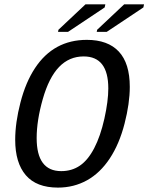

<svg xmlns="http://www.w3.org/2000/svg" viewBox="-20 -852 682 882"><path d="M246.1 9.8Q147.5 9.8 98.6 -47.1Q49.8 -104 49.8 -210Q49.8 -288.1 74 -381.3Q98.1 -474.6 140.9 -539.3Q183.6 -604 243.2 -636.5Q302.7 -668.9 378.9 -668.9Q475.6 -668.9 525.9 -615Q576.2 -561 576.2 -453.1Q576.2 -377.4 552.2 -284.2Q528.3 -190.9 484.4 -124.3Q440.4 -57.6 379.9 -23.9Q319.3 9.8 246.1 9.8ZM477.5 -445.8Q477.5 -592.8 364.3 -592.8Q297.9 -592.8 251.2 -544.2Q204.6 -495.6 176.5 -397Q148.4 -298.3 148.4 -217.8Q148.4 -65.9 261.2 -65.9Q310.1 -65.9 347.2 -91.3Q384.3 -116.7 412.8 -171.4Q441.4 -226.1 459.5 -306.9Q477.5 -387.7 477.5 -445.8ZM424.3 -705.6 426.3 -715.3 550.3 -832H641.6L638.7 -817.9L470.2 -705.6ZM246.6 -705.6 248.5 -715.3 372.6 -832H463.9L460.9 -817.9L292.5 -705.6Z"/></svg>

Font: Cousine
Style: Italic
Weight: 400
Italic angle: -12°
Monospace: yes
Designer: Steve Matteson
Foundry: Monotype Imaging Inc.
Version: Version 1.21